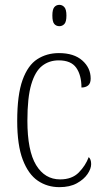

<svg xmlns="http://www.w3.org/2000/svg" viewBox="-20 -762 428 792"><path d="M225 10Q175 10 136 -16.5Q97 -43 74 -103Q51 -163 51 -263Q51 -371 73 -432Q95 -493 134 -518Q173 -543 223 -543Q285 -543 319.5 -512.5Q354 -482 354 -438Q354 -418 343.5 -409.5Q333 -401 316 -401Q316 -452 294.5 -482.5Q273 -513 222 -513Q183 -513 154 -490.5Q125 -468 109 -414Q93 -360 93 -264Q93 -140 129 -81Q165 -22 228 -22Q277 -22 305 -50.5Q333 -79 346 -114Q356 -105 356 -85Q356 -66 341 -44Q326 -22 297 -6Q268 10 225 10ZM225 -654Q212 -654 204 -663Q196 -672 196 -698Q196 -723 204 -732.5Q212 -742 225 -742Q237 -742 245.5 -732.5Q254 -723 254 -698Q254 -672 245.5 -663Q237 -654 225 -654Z"/></svg>

Font: Noto Serif Tamil Condensed ExtraLight
Style: Italic
Weight: 200
Width: 3
Italic angle: -12°
Designer: Indian Type Foundry, Tom Grace, and the Monotype Design Team
Foundry: Monotype Imaging Inc.
Version: Version 2.003; ttfautohint (v1.8.4.7-5d5b)